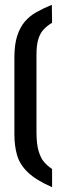

<svg xmlns="http://www.w3.org/2000/svg" viewBox="-20 -749 261 800"><path d="M197 31Q129 1 95.5 -31.5Q62 -64 51 -103Q40 -142 40 -189V-510Q40 -563 51.5 -599Q63 -635 83.5 -659Q104 -683 133 -699Q162 -715 196 -729L197 -654Q178 -643 163 -627.5Q148 -612 140 -587Q132 -562 132 -521V-199Q132 -149 141 -119Q150 -89 165 -72.5Q180 -56 197 -45Z"/></svg>

Font: Stick No Bills
Style: Bold
Weight: 700
Version: Version 2.000